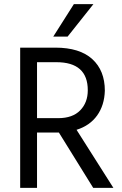

<svg xmlns="http://www.w3.org/2000/svg" viewBox="-20 -903 588 923"><path d="M305 -727H236L335 -883H429ZM263 -266H158V0H77V-674H246Q363 -674 423.5 -619Q484 -564 484 -467Q482 -397 447 -348Q412 -299 348 -279L525 0H428ZM251 -604H158V-335H260Q329 -335 365.5 -372.5Q402 -410 402 -469Q402 -604 251 -604Z"/></svg>

Font: Hind Mysuru
Style: Regular
Weight: 400
Designer: Manushi Parikh, Hitesh Malaviya
Foundry: Indian Type Foundry
Version: Version 0.703;PS 1.0;hotconv 1.0.86;makeotf.lib2.5.63406